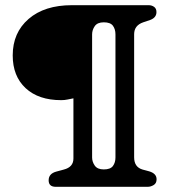

<svg xmlns="http://www.w3.org/2000/svg" viewBox="-20 -720 670 740"><path d="M549 0H195Q167.5 0 167.5 -25Q167.5 -50.5 196.5 -58.5L226 -66.5Q263 -76 263 -109V-341Q252 -339 240.5 -336.5Q229 -334 216 -334Q128.5 -334 78.8 -380.2Q29 -426.5 29 -506.5Q29 -594 90.2 -647Q151.5 -700 257 -700H553Q565 -700 574 -693.5Q583 -687 583 -673.5Q583 -652.5 560 -643.5L532 -634Q497 -622 497 -588V-113.5Q497 -76 529.5 -66.5L555.5 -59.5Q583.5 -51 583.5 -29Q583.5 -13.5 572.2 -6.8Q561 0 549 0ZM425 -113V-587.5Q425 -607.5 415.2 -620.8Q405.5 -634 380 -634Q355.5 -634 345.2 -619.2Q335 -604.5 335 -587.5V-113Q335 -96.5 345.2 -81.8Q355.5 -67 380 -67Q405.5 -67 415.2 -80.2Q425 -93.5 425 -113Z"/></svg>

Font: Fraunces 9pt S100
Style: Regular
Weight: 400
Version: Version 1.000; ttfautohint (v1.8.3)